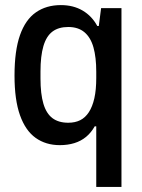

<svg xmlns="http://www.w3.org/2000/svg" viewBox="-20 -558 557 754"><path d="M358 176V-62H352Q338 -37 318 -20.5Q298 -4 272 4Q246 12 215 12Q160 12 120 -16.5Q80 -45 58.5 -105.5Q37 -166 37 -261Q37 -359 58.5 -420Q80 -481 121 -509.5Q162 -538 219 -538Q268 -538 304.5 -516.5Q341 -495 362 -456H368L377 -526H457V176ZM248 -76Q275 -76 295 -86Q315 -96 329 -117.5Q343 -139 350.5 -172Q358 -205 358 -252V-276Q358 -333 347 -372Q336 -411 311.5 -431.5Q287 -452 248 -452Q210 -452 186 -434Q162 -416 150.5 -377Q139 -338 139 -277V-250Q139 -189 150.5 -150.5Q162 -112 186 -94Q210 -76 248 -76Z"/></svg>

Font: Archivo SemiCondensed Medium
Style: Regular
Weight: 500
Width: 4
Designer: Hector Gatti
Foundry: Omnibus-Type
Version: Version 2.001